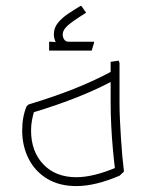

<svg xmlns="http://www.w3.org/2000/svg" viewBox="-20 -629 499 649"><path d="M238 0Q181 0 140 -24.5Q99 -49 77 -92Q55 -135 55 -188Q55 -234 70 -270L77 -276Q160 -301 229.5 -328.5Q299 -356 356 -387L371 -361Q315 -330 245 -302Q175 -274 92 -249L95 -252Q91 -238 88 -222Q85 -206 85 -188Q85 -117 126.5 -73.5Q168 -30 238 -30Q297 -30 378 -65L384 -35Q344 -18 307.5 -9Q271 0 238 0ZM371 -35 369 -55Q365 -87 361.5 -125.5Q358 -164 356 -204.5Q354 -245 354 -282V-420L381 -424L384 -416V-282Q384 -253 385.5 -222Q387 -191 389 -160Q391 -129 393.5 -101Q396 -73 399 -49L384 -35ZM176 -473Q162 -493 162 -513Q162 -535 176 -552Q190 -569 211 -583Q232 -597 252 -609H255L271 -586Q223 -556 207.5 -541.5Q192 -527 192 -513Q192 -503 197 -495.5Q202 -488 212 -488ZM146 -458V-488H149Q160 -488 168.5 -486.5Q177 -485 177 -485L191 -488H298V-485L290 -458Z"/></svg>

Font: Fustat ExtraLight
Style: Regular
Weight: 250
Designer: Mohamed Gaber, Khaled Hosny, Laura Garcia Mut
Foundry: Kief Type Foundry, Alif Type Foundry, Hard Type Foundry
Version: Version 1.007